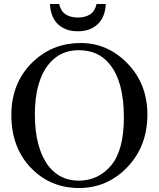

<svg xmlns="http://www.w3.org/2000/svg" viewBox="-20 -928 800 964"><path d="M385 -712Q521 -712 620.5 -609Q720 -506 720 -353Q720 -194 619.5 -89Q519 16 377 16Q232 16 134.5 -86Q37 -188 37 -351Q37 -517 150 -622Q248 -712 385 -712ZM375 -676Q282 -676 225 -606Q155 -520 155 -353Q155 -182 227 -90Q284 -21 375 -21Q474 -21 538 -97.5Q602 -174 602 -339Q602 -518 531 -605Q475 -676 375 -676ZM371 -771Q335 -771 309 -782Q283 -793 266 -811.5Q249 -830 240.5 -855Q232 -880 231 -908H277Q285 -872 309.5 -856Q334 -840 371 -840Q408 -840 432.5 -856Q457 -872 465 -908H511Q510 -880 501.5 -855Q493 -830 475.5 -811.5Q458 -793 432.5 -782Q407 -771 371 -771Z"/></svg>

Font: MM Ethnic
Style: Regular
Weight: 400
Designer: Khon Soe Zaw Thu
Version: Version 1.00 July 18, 2016, initial release